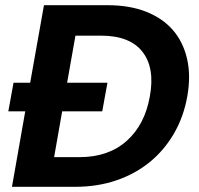

<svg xmlns="http://www.w3.org/2000/svg" viewBox="-20 -718 766 738"><path d="M32 -400H96L149 -698H394Q478 -698 541.5 -673Q605 -648 644.5 -602.5Q684 -557 699 -492Q714 -427 700 -348Q686 -269 648.5 -204.5Q611 -140 555 -94.5Q499 -49 426.5 -24.5Q354 0 270 0H26L77 -290H12ZM286 -114Q397 -114 467 -176.5Q537 -239 556 -348Q576 -457 527.5 -519Q479 -581 368 -581H270L238 -400H393L373 -290H219L188 -114Z"/></svg>

Font: SVN-Poppins SemiBold
Style: Italic
Weight: 600
Italic angle: -10°
Designer: Ninad Kale (Devanagari), Jonny Pinhorn (Latin)
Foundry: Indian Type Foundry
Version: Version 3.002 2017; ttfautohint (v1.8.3)